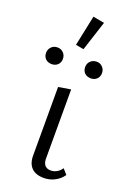

<svg xmlns="http://www.w3.org/2000/svg" viewBox="-159 -819 597 877"><g transform="rotate(20 139.0 -380.0)"><path d="M105 -617 136 -765 191 -755 144 -610ZM-11 -536Q-11 -553 0.5 -565Q12 -577 30 -577Q48 -577 59.5 -565Q71 -553 71 -536Q71 -518 59.5 -507Q48 -496 30 -496Q12 -496 0.5 -507Q-11 -518 -11 -536ZM179 -536Q179 -554 191 -565.5Q203 -577 221 -577Q238 -577 249.5 -565Q261 -553 261 -536Q261 -518 249.5 -507Q238 -496 221 -496Q202 -496 190.5 -507Q179 -518 179 -536ZM94 -79V-408L154 -418V-88Q152 -38 193 -38Q207 -38 221 -45.5Q235 -53 245 -68L267 -43Q252 -21 227.5 -8Q203 5 174 5Q134 5 113.5 -16.5Q93 -38 94 -79Z"/></g></svg>

Font: Isabella Sans
Style: Regular
Weight: 400
Designer: Original fonts by Christian Thalmann (Catharsis Fonts), Modifications by Cristiano Sobral
Version: Version 0.002;July 12, 2020;FontCreator 13.0.0.2655 64-bit; 